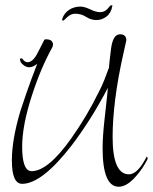

<svg xmlns="http://www.w3.org/2000/svg" viewBox="-20 -697 580 728"><path d="M430 11Q369 11 369 -136Q369 -158 371 -186.5Q373 -215 377 -250Q389 -357 389 -364Q327 -245 252 -146Q139 0 64 0Q25 0 25 -89Q25 -167 57 -275Q65 -300 80.5 -345Q96 -390 121 -455Q105 -442 90 -442Q79 -442 67.5 -451.5Q56 -461 56 -471Q56 -476 60 -476Q62 -475 63 -475Q64 -475 65 -474Q74 -461 84 -461Q105 -461 123 -497Q127 -505 133.5 -517.5Q140 -530 148 -546Q150 -548 154 -548Q181 -548 181 -527Q181 -525 179 -519Q135 -440 101 -335Q64 -221 64 -141Q64 -48 100 -48Q162 -48 250 -172Q279 -213 305.5 -257.5Q332 -302 356 -351Q366 -370 375 -392.5Q384 -415 393 -440Q394 -452 396 -470Q398 -488 401 -512Q408 -567 435 -567Q459 -567 459 -544L449 -499Q427 -402 417 -322Q407 -242 407 -178Q407 -36 469 -36Q502 -36 536 -103Q539 -103 540 -96Q540 -94 539 -93Q521 -57 495 -28Q461 11 430 11ZM219 -619Q215 -619 215.5 -622.5Q216 -626 217 -628Q224 -648 242.5 -660Q261 -672 285 -672Q300 -672 322 -661.5Q344 -651 358 -651Q371 -651 379.5 -656.5Q388 -662 395 -672Q397 -676 402 -677Q407 -678 406 -674Q401 -647 383.5 -634Q366 -621 346 -621Q325 -621 306.5 -633Q288 -645 265 -645Q249 -645 235 -632Q228 -626 225 -622.5Q222 -619 219 -619Z"/></svg>

Font: Shalimar
Style: Regular
Weight: 400
Designer: Robert E. Leuschke
Foundry: Robert E. Leuschke
Version: Version 1.010; ttfautohint (v1.8.3)